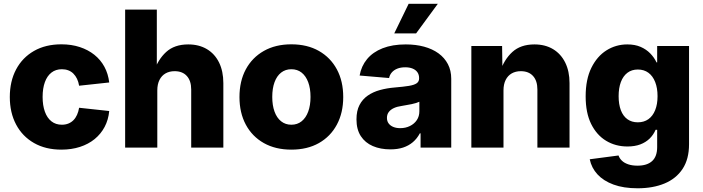

<svg xmlns="http://www.w3.org/2000/svg" viewBox="-20 -778 3705 1012"><path d="M303.7 10.7Q220.2 10.7 159.2 -24.2Q98.1 -59.1 64.9 -121.6Q31.7 -184.1 31.7 -266.6Q31.7 -349.6 64.9 -412.1Q98.1 -474.6 159.2 -509.5Q220.2 -544.4 303.7 -544.4Q356.4 -544.4 400.4 -530Q444.3 -515.6 477.3 -489.3Q510.3 -462.9 530.3 -426Q550.3 -389.2 555.7 -343.3L397 -326.2Q393.6 -346.7 386 -362.5Q378.4 -378.4 366.9 -389.9Q355.5 -401.4 340.1 -407.2Q324.7 -413.1 306.2 -413.1Q273.9 -413.1 251.2 -395.5Q228.5 -377.9 216.6 -345.2Q204.6 -312.5 204.6 -267.1Q204.6 -222.2 216.6 -189.2Q228.5 -156.2 251.2 -138.4Q273.9 -120.6 306.2 -120.6Q324.7 -120.6 340.1 -126.7Q355.5 -132.8 366.9 -144.3Q378.4 -155.8 386 -172.6Q393.6 -189.5 397 -210L555.7 -192.9Q551.3 -146.5 531.5 -109.1Q511.7 -71.8 478.8 -44.9Q445.8 -18.1 401.4 -3.7Q356.9 10.7 303.7 10.7Z M809.1 -301.3V0H639.6V-727.5H806.6V-397.9H790.5Q812 -463.9 855.7 -503.9Q899.4 -543.9 972.2 -543.9Q1028.8 -543.9 1070.6 -519Q1112.3 -494.1 1134.8 -448.2Q1157.2 -402.3 1157.2 -339.8V0H987.8V-306.2Q987.8 -352.1 964.8 -377.4Q941.9 -402.8 900.4 -402.8Q873 -402.8 852.5 -391.1Q832 -379.4 820.6 -356.7Q809.1 -334 809.1 -301.3Z M1515.6 10.7Q1432.1 10.7 1370.6 -23.9Q1309.1 -58.6 1275.6 -121.1Q1242.2 -183.6 1242.2 -266.6Q1242.2 -350.1 1275.6 -412.4Q1309.1 -474.6 1370.6 -509.5Q1432.1 -544.4 1515.6 -544.4Q1599.6 -544.4 1660.9 -509.5Q1722.2 -474.6 1755.6 -412.4Q1789.1 -350.1 1789.1 -266.6Q1789.1 -183.6 1755.6 -121.1Q1722.2 -58.6 1660.9 -23.9Q1599.6 10.7 1515.6 10.7ZM1515.6 -120.6Q1547.4 -120.6 1569.8 -138.7Q1592.3 -156.7 1604.5 -189.7Q1616.7 -222.7 1616.7 -267.1Q1616.7 -312 1604.5 -344.7Q1592.3 -377.4 1569.8 -395.3Q1547.4 -413.1 1515.6 -413.1Q1484.4 -413.1 1461.7 -395.3Q1439 -377.4 1427 -344.7Q1415 -312 1415 -267.1Q1415 -222.7 1427 -189.7Q1439 -156.7 1461.7 -138.7Q1484.4 -120.6 1515.6 -120.6Z M2037.6 9.3Q1985.4 9.3 1945.1 -8.1Q1904.8 -25.4 1881.8 -60.5Q1858.9 -95.7 1858.9 -148.9Q1858.9 -193.8 1874.8 -224.4Q1890.6 -254.9 1918.5 -274.2Q1946.3 -293.5 1982.9 -303.5Q2019.5 -313.5 2061 -316.9Q2107.4 -320.8 2135.5 -325.4Q2163.6 -330.1 2176.3 -339.1Q2189 -348.1 2189 -364.3V-366.7Q2189 -384.3 2180.2 -397Q2171.4 -409.7 2155 -416.5Q2138.7 -423.3 2115.7 -423.3Q2092.3 -423.3 2074.5 -416.3Q2056.6 -409.2 2045.4 -396.5Q2034.2 -383.8 2030.8 -366.7L1875.5 -379.9Q1884.3 -429.7 1914.8 -466.6Q1945.3 -503.4 1996.8 -523.7Q2048.3 -543.9 2118.7 -543.9Q2171.4 -543.9 2215.3 -532Q2259.3 -520 2291.3 -496.8Q2323.2 -473.6 2340.8 -439.9Q2358.4 -406.2 2358.4 -362.8V0H2196.8V-75.2H2192.9Q2178.2 -47.4 2156 -28.6Q2133.8 -9.8 2104.5 -0.2Q2075.2 9.3 2037.6 9.3ZM2089.4 -102.5Q2117.7 -102.5 2140.6 -113.8Q2163.6 -125 2177 -145Q2190.4 -165 2190.4 -191.4V-241.7Q2183.6 -238.3 2173.1 -235.1Q2162.6 -231.9 2149.9 -229.2Q2137.2 -226.6 2124 -224.4Q2110.8 -222.2 2097.7 -219.7Q2073.2 -216.3 2055.9 -208.3Q2038.6 -200.2 2029.1 -187.5Q2019.5 -174.8 2019.5 -156.7Q2019.5 -139.2 2028.6 -127.2Q2037.6 -115.2 2053.2 -108.9Q2068.8 -102.5 2089.4 -102.5ZM2058.1 -602.1 2133.8 -757.8H2287.6L2173.3 -602.1Z M2633.8 -301.3V0H2464.4V-535.6H2626.5L2628.4 -397.9H2615.2Q2636.7 -463.9 2680.4 -503.9Q2724.1 -543.9 2796.9 -543.9Q2853.5 -543.9 2895 -519Q2936.5 -494.1 2959.2 -448.2Q2981.9 -402.3 2981.9 -339.8V0H2812.5V-306.2Q2812.5 -352.1 2789.6 -377.4Q2766.6 -402.8 2725.1 -402.8Q2697.8 -402.8 2677.2 -391.1Q2656.7 -379.4 2645.3 -356.7Q2633.8 -334 2633.8 -301.3Z M3340.8 214.4Q3266.6 214.4 3213.6 194.8Q3160.6 175.3 3129.2 141.1Q3097.7 106.9 3088.4 61.5L3240.2 41.5Q3245.1 56.6 3257.8 68.8Q3270.5 81.1 3291.3 88.1Q3312 95.2 3340.3 95.2Q3390.6 95.2 3417.2 71Q3443.8 46.9 3443.8 -2.9V-93.8H3435.5Q3424.3 -67.4 3404.1 -47.6Q3383.8 -27.8 3354.7 -16.8Q3325.7 -5.9 3287.1 -5.9Q3224.6 -5.9 3174.8 -35.9Q3125 -65.9 3095.9 -124.5Q3066.9 -183.1 3066.9 -270Q3066.9 -359.4 3096.9 -420.4Q3127 -481.4 3176.8 -512.7Q3226.6 -543.9 3286.6 -543.9Q3326.7 -543.9 3356.4 -531Q3386.2 -518.1 3407.2 -496.6Q3428.2 -475.1 3440.4 -449.2H3443.8V-535.6H3611.8V-17.6Q3611.8 60.5 3577.9 112.1Q3543.9 163.6 3482.9 189Q3421.9 214.4 3340.8 214.4ZM3341.8 -133.3Q3374.5 -133.3 3397.7 -149.9Q3420.9 -166.5 3433.3 -197.5Q3445.8 -228.5 3445.8 -271Q3445.8 -314 3433.3 -345.7Q3420.9 -377.4 3397.7 -394.5Q3374.5 -411.6 3341.8 -411.6Q3309.6 -411.6 3286.9 -394.3Q3264.2 -377 3252.4 -345.5Q3240.7 -314 3240.7 -271Q3240.7 -228 3252.4 -197Q3264.2 -166 3286.9 -149.7Q3309.6 -133.3 3341.8 -133.3Z"/></svg>

Font: Inter 20pt ExtraBold
Style: Regular
Weight: 800
Version: Version 4.001;git-66647c0bb